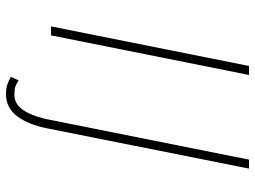

<svg xmlns="http://www.w3.org/2000/svg" viewBox="-125 -575 850 640"><g transform="rotate(90 300.0 -255.0)"><path d="M68 0 200 -660H230L98 0ZM294 150Q273 150 260 145Q247 140 236 134L248 108Q257 114 266.5 118Q276 122 296 122Q326 122 345.5 94.5Q365 67 376 20L512 -660H542L408 12Q395 77 367 113.5Q339 150 294 150Z"/></g></svg>

Font: Source Code Pro ExtraLight
Style: Italic
Weight: 200
Italic angle: -11°
Monospace: yes
Designer: Paul D. Hunt, Teo Tuominen
Foundry: Adobe Systems Incorporated
Version: Version 1.050;PS 1.000;hotconv 16.6.51;makeotf.lib2.5.65220